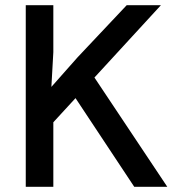

<svg xmlns="http://www.w3.org/2000/svg" viewBox="-20 -718 690 738"><path d="M79 0V-698H185V-517.5L177.5 -384L278 -497.5L467 -698H598.5L185 -248V0ZM496 0 237 -391 326 -445.5 623 0Z"/></svg>

Font: Azeret Mono Thin
Style: Regular
Weight: 100
Designer: Martin Vácha
Foundry: Displaay
Version: Version 1.002